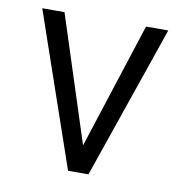

<svg xmlns="http://www.w3.org/2000/svg" viewBox="-65 -590 624 652"><g transform="rotate(10 246.5 -264.0)"><path d="M211.4 0 29.3 -528.3H106L246.6 -93.8L387.2 -528.3H463.9L281.7 0Z"/></g></svg>

Font: Gidole
Style: Regular
Weight: 400
Version: Version 2.100; ttfautohint (v1.8.4.7-5d5b)